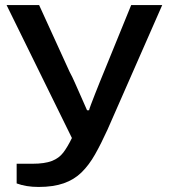

<svg xmlns="http://www.w3.org/2000/svg" viewBox="-20 -547 669 761"><path d="M133 194Q108 194 86.5 190.5Q65 187 46 180V102H109Q157 102 185.5 91Q214 80 231 57.5Q248 35 265 0L6 -527H135L256 -262Q266 -244 278 -216.5Q290 -189 303 -160Q316 -131 325 -110H333Q334 -115 340.5 -132.5Q347 -150 356.5 -174Q366 -198 376 -223Q386 -248 394 -267L500 -527H623L406 -33Q381 22 357 64.5Q333 107 303.5 136Q274 165 232.5 179.5Q191 194 133 194Z"/></svg>

Font: Archivo Expanded Medium
Style: Regular
Weight: 500
Width: 7
Designer: Hector Gatti
Foundry: Omnibus-Type
Version: Version 2.001